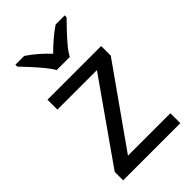

<svg xmlns="http://www.w3.org/2000/svg" viewBox="-230 -848 931 931"><g transform="rotate(-45 235.0 -383.0)"><path d="M431 0H39V-58L327 -468H56V-536H424V-470L140 -68H431ZM189 -606Q176 -629 154 -655.5Q132 -682 108 -708Q84 -734 66 -753V-766H126Q152 -749 180 -725Q208 -701 233 -674Q260 -701 288 -725Q316 -749 342 -766H404V-753Q385 -734 360.5 -708Q336 -682 313.5 -655.5Q291 -629 279 -606Z"/></g></svg>

Font: Noto Sans Living
Style: Regular
Weight: 400
Designer: Monotype Design Team
Foundry: Monotype Imaging Inc.
Version: Version 2.013; ttfautohint (v1.8.4.7-5d5b)